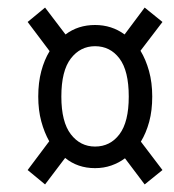

<svg xmlns="http://www.w3.org/2000/svg" viewBox="-20 -602 460 507"><path d="M99 -115 53 -153 110 -229Q97 -252 89 -281.5Q81 -311 81 -347Q81 -384 89 -414Q97 -444 111 -467L53 -544L99 -582L153 -511Q186 -536 231 -536Q275 -536 309 -511L362 -582L409 -544L351 -468Q365 -445 373.5 -414.5Q382 -384 382 -347Q382 -310 374 -280.5Q366 -251 352 -228L409 -153L362 -115L310 -184Q294 -172 274 -165Q254 -158 231 -158Q185 -158 152 -185ZM231 -215Q271 -215 295.5 -247.5Q320 -280 320 -347Q320 -415 295.5 -447.5Q271 -480 231 -480Q192 -480 167 -447.5Q142 -415 142 -347Q142 -280 167 -247.5Q192 -215 231 -215Z"/></svg>

Font: Ubuntu Sans Condensed
Style: Italic
Weight: 400
Width: 3
Italic angle: -13.5°
Designer: Dalton Maag Ltd
Foundry: Dalton Maag Ltd
Version: Version 1.006; ttfautohint (v1.8.4.7-5d5b)